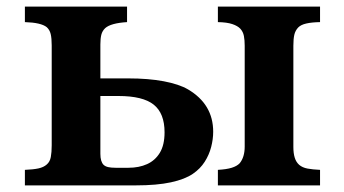

<svg xmlns="http://www.w3.org/2000/svg" viewBox="-20 -560 1040 580"><path d="M55.2 -540H363.8V-493.2Q314.9 -490.2 297.9 -475.1Q289.1 -466.8 286.1 -455.1Q283.2 -443.4 283.2 -425.8V-323.2H367.2Q428.2 -323.2 474.6 -314.5Q521 -305.7 547.9 -290Q624 -245.1 624 -162.1Q624 -139.6 617.9 -116Q611.8 -92.3 598.4 -71.3Q585 -50.3 563 -35.2Q539.1 -18.6 496.6 -9.3Q454.1 0 390.1 0H55.2V-46.9Q80.6 -47.9 96.2 -51.3Q111.8 -54.7 121.1 -63Q130.9 -71.3 133.5 -85.7Q136.2 -100.1 136.2 -121.1V-422.9Q136.2 -444.3 133.1 -457.3Q129.9 -470.2 121.1 -478Q104 -491.7 55.2 -493.2ZM638.2 -540H946.8V-493.2Q921.4 -492.7 905.3 -489Q889.2 -485.4 880.9 -477.1Q872.1 -467.8 869.1 -455.1Q866.2 -442.4 866.2 -421.9V-116.2Q866.2 -96.7 870.4 -83.5Q874.5 -70.3 883.8 -62Q893.6 -53.7 908.9 -50.8Q924.3 -47.9 946.8 -46.9V0H638.2V-46.9Q664.1 -48.3 679.9 -53.2Q695.8 -58.1 704.1 -66.9Q719.2 -85.4 719.2 -117.2V-421.9Q719.2 -438.5 716.8 -451.2Q714.4 -463.9 706.1 -473.1Q697.8 -481.9 681.6 -487.3Q665.5 -492.7 638.2 -493.2ZM283.2 -95.2Q283.2 -71.8 293 -62Q298.3 -57.1 306.9 -55.2Q315.4 -53.2 329.1 -53.2H368.2Q399.9 -53.2 424.3 -64.2Q448.7 -75.2 462.9 -98.6Q477.1 -122.1 477.1 -160.2Q477.1 -217.8 444.3 -243.9Q411.6 -270 337.9 -270H283.2Z"/></svg>

Font: BIZ UDMincho
Style: Bold
Weight: 700
Monospace: yes
Designer: TypeBank Co., Ltd.
Foundry: Morisawa Inc.
Version: Version 1.06